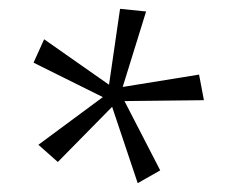

<svg xmlns="http://www.w3.org/2000/svg" viewBox="-20 -748 512 435"><path d="M292 -333 234 -506 111 -381 67 -420 213 -528 56 -606 80 -659 227 -556 252 -728 311 -722 258 -551 431 -579 442 -521 262 -519 343 -362Z"/></svg>

Font: Ysabeau Office Light
Style: Regular
Weight: 300
Designer: Christian Thalmann (Catharsis Fonts)
Version: Version 2.001;gftools[0.9.30]; featfreeze: tnum,lnum,ss02